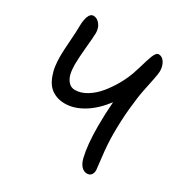

<svg xmlns="http://www.w3.org/2000/svg" viewBox="-167 -846 955 993"><g transform="rotate(30 311.0 -350.0)"><path d="M486.8 12.2Q467.8 12.2 453.1 -3.4Q438.5 -19 431.2 -47.9Q414.1 -119.1 414.1 -229Q414.1 -303.2 419.9 -375Q371.6 -311.5 316.2 -277.8Q260.7 -244.1 206.1 -244.1Q173.3 -244.1 147.7 -255.9Q122.1 -267.6 106.7 -286.6Q91.3 -305.7 81.3 -332.5Q71.3 -359.4 67.6 -387Q64 -414.6 64 -445.8Q64 -474.6 68.6 -536.9Q73.2 -599.1 73.2 -628.9Q73.2 -663.6 82 -687.7Q90.8 -711.9 109.9 -711.9Q130.9 -711.9 147.5 -691.4Q164.1 -670.9 164.1 -640.1Q164.1 -621.6 157.5 -552.7Q150.9 -483.9 150.9 -445.8Q150.9 -414.6 156.5 -390.1Q162.1 -365.7 177.5 -348.4Q192.9 -331.1 216.8 -331.1Q251.5 -331.1 286.6 -352.5Q321.8 -374 350.1 -408.4Q378.4 -442.9 400.4 -481.7Q422.4 -520.5 436 -559.1Q442.4 -577.1 450 -602.8Q457.5 -628.4 462.4 -644.5Q467.3 -660.6 473.6 -676.8Q480 -692.9 486.6 -700.4Q493.2 -708 501 -708Q522.5 -708 536.1 -686.3Q549.8 -664.6 549.8 -634.8Q549.8 -620.6 542.5 -584.5Q535.2 -548.3 526.4 -506.1Q517.6 -463.9 510.3 -390.6Q502.9 -317.4 502.9 -237.8Q502.9 -172.4 511.5 -102.8Q520 -33.2 520 -26.9Q520 -8.3 511 2Q502 12.2 486.8 12.2Z"/></g></svg>

Font: Shantell Sans Normal
Style: Regular
Weight: 400
Designer: Stephen Nixon, Anya Danilova, Shantell Martin
Foundry: Arrow Type
Version: Version 1.006;[559af2be0]